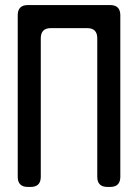

<svg xmlns="http://www.w3.org/2000/svg" viewBox="-20 -729 545 758"><path d="M90 9H101Q141 9 141 -31V-578Q141 -618 181 -618H324Q364 -618 364 -578V-31Q364 9 404 9H415Q455 9 455 -31V-669Q455 -709 415 -709H90Q50 -709 50 -669V-31Q50 9 90 9Z"/></svg>

Font: WD-XL Lubrifont TC
Style: Regular
Weight: 400
Designer: [WD-XL Lubrifont] Copyright 2020-2022 (c) NightFurySL2001, Skr-ZERO; [ZCOOL QingKe HuangYou] Copyright 2018-2022 (c) The
Version: Version 2.001;hotconv 1.1.1;makeotfexe 2.6.0